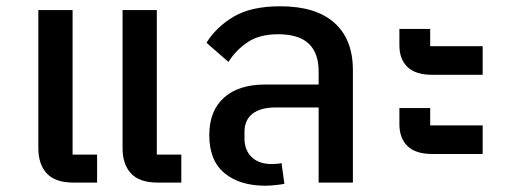

<svg xmlns="http://www.w3.org/2000/svg" viewBox="-20 -581 1629 611"><path d="M481 0Q424 0 397 -29Q370 -58 370 -110V-549H479V-89H557V0ZM213 0Q156 0 129 -29Q102 -58 102 -110V-549H211V-89H289V0Z M824 10Q743 10 694.5 -30Q646 -70 646 -151Q646 -228 692.5 -270Q739 -312 824 -312H994V-354Q994 -412 962.5 -442Q931 -472 865 -472Q806 -472 768.5 -447Q731 -422 707 -384L637 -445Q669 -496 724.5 -528.5Q780 -561 872 -561Q985 -561 1044 -508.5Q1103 -456 1103 -358V0H994V-239H857Q809 -239 783.5 -219Q758 -199 758 -161V-141Q758 -103 781 -81Q804 -59 844 -59Q864 -59 876 -62L885 4Q876 6 857 8Q838 10 824 10Z M1355 -91Q1303 -91 1277 -116Q1251 -141 1251 -186V-237H1349V-182H1516V-91ZM1355 -343Q1303 -343 1277 -367.5Q1251 -392 1251 -437V-489H1349V-434H1516V-343Z"/></svg>

Font: IBM-Poppins
Style: Poppins-Medium
Weight: 500
Designer: Mike Abbink, Paul van der Laan, Pieter van Rosmalen, Ben Mitchell, Mark Frömberg
Foundry: Bold Monday
Version: Version 1.1